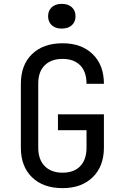

<svg xmlns="http://www.w3.org/2000/svg" viewBox="-20 -964 640 994"><path d="M304 10Q204 10 146 -46Q88 -102 88 -200V-530Q88 -628 146 -684Q204 -740 304 -740Q402 -740 460 -683.5Q518 -627 518 -530H428Q428 -592 395.5 -625.5Q363 -659 304 -659Q245 -659 211.5 -626Q178 -593 178 -531V-200Q178 -138 211.5 -104Q245 -70 304 -70Q363 -70 395.5 -104Q428 -138 428 -200V-290H280V-372H518V-200Q518 -103 460 -46.5Q402 10 304 10ZM300 -816Q267 -816 248 -833.5Q229 -851 229 -880Q229 -909 248 -926.5Q267 -944 300 -944Q333 -944 352 -926.5Q371 -909 371 -880Q371 -851 352 -833.5Q333 -816 300 -816Z"/></svg>

Font: Liga JetBrainsMono Nerd Font
Style: Regular
Weight: 400
Designer: Philipp Nurullin, Konstantin Bulenkov
Foundry: JetBrains
Version: Version 2.225; ttfautohint (v1.8.3)